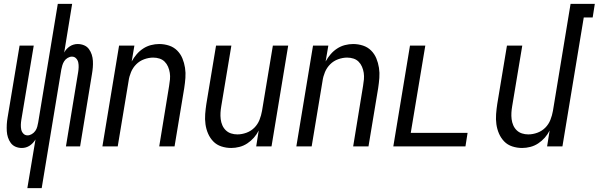

<svg xmlns="http://www.w3.org/2000/svg" viewBox="-20 -755 3087 990"><path d="M121 215 163 -36Q157 -26 149.5 -18Q142 -10 133 -4Q124 2 113.5 5Q103 8 93 8Q75 8 60 1.5Q45 -5 35.5 -18Q26 -31 21 -46.5Q16 -62 15 -79Q14 -96 15 -113.5Q16 -131 19 -148L81 -520H154L90 -137Q88 -125 87.5 -112Q87 -99 89.5 -87Q92 -75 100.5 -66Q109 -57 122 -57Q133 -57 144 -63.5Q155 -70 162 -80Q169 -90 172 -101.5Q175 -113 177 -124L278 -735H352L311 -484Q316 -494 323.5 -502Q331 -510 340 -516Q349 -522 359.5 -525Q370 -528 380 -528Q398 -528 413.5 -521.5Q429 -515 438.5 -502Q448 -489 453 -473.5Q458 -458 459 -441Q460 -424 458.5 -406.5Q457 -389 454 -372L393 0H320L383 -383Q385 -395 385.5 -408Q386 -421 383.5 -433Q381 -445 372.5 -454Q364 -463 351 -463Q340 -463 329 -456.5Q318 -450 311.5 -440Q305 -430 301.5 -418.5Q298 -407 296 -396L195 215Z M508 0 594 -520H673L659 -438Q670 -458 684.5 -475Q699 -492 718 -504.5Q737 -517 758.5 -522.5Q780 -528 801 -528Q827 -528 851.5 -520Q876 -512 893.5 -494.5Q911 -477 920.5 -454Q930 -431 934 -405.5Q938 -380 936 -353.5Q934 -327 930 -301L880 0H801L852 -312Q855 -329 856.5 -346Q858 -363 855.5 -379.5Q853 -396 846.5 -411Q840 -426 829 -437Q818 -448 802.5 -453Q787 -458 770 -458Q747 -458 723.5 -449.5Q700 -441 682.5 -423.5Q665 -406 655.5 -383Q646 -360 643 -337L587 0Z M1172 8Q1146 8 1121.5 0Q1097 -8 1080 -25.5Q1063 -43 1053 -66Q1043 -89 1039.5 -114.5Q1036 -140 1038 -166.5Q1040 -193 1044 -219L1094 -520H1173L1121 -208Q1118 -191 1117 -174Q1116 -157 1118 -140.5Q1120 -124 1126.5 -109Q1133 -94 1144.5 -83Q1156 -72 1171.5 -67Q1187 -62 1204 -62Q1227 -62 1250.5 -70.5Q1274 -79 1291.5 -96.5Q1309 -114 1318 -137Q1327 -160 1331 -183L1387 -520H1466L1380 0H1301L1314 -82Q1304 -62 1289 -45Q1274 -28 1255 -15.5Q1236 -3 1214.5 2.5Q1193 8 1172 8Z M1508 0 1594 -520H1673L1659 -438Q1670 -458 1684.5 -475Q1699 -492 1718 -504.5Q1737 -517 1758.5 -522.5Q1780 -528 1801 -528Q1827 -528 1851.5 -520Q1876 -512 1893.5 -494.5Q1911 -477 1920.5 -454Q1930 -431 1934 -405.5Q1938 -380 1936 -353.5Q1934 -327 1930 -301L1880 0H1801L1852 -312Q1855 -329 1856.5 -346Q1858 -363 1855.5 -379.5Q1853 -396 1846.5 -411Q1840 -426 1829 -437Q1818 -448 1802.5 -453Q1787 -458 1770 -458Q1747 -458 1723.5 -449.5Q1700 -441 1682.5 -423.5Q1665 -406 1655.5 -383Q1646 -360 1643 -337L1587 0Z M2008 0 2094 -520H2173L2098 -70H2391L2380 0Z M2672 8Q2646 8 2621.5 0Q2597 -8 2580 -25.5Q2563 -43 2553 -66Q2543 -89 2539.5 -114.5Q2536 -140 2538 -166.5Q2540 -193 2544 -219L2594 -520H2673L2621 -208Q2618 -191 2617 -174Q2616 -157 2618 -140.5Q2620 -124 2626.5 -109Q2633 -94 2644.5 -83Q2656 -72 2671.5 -67Q2687 -62 2704 -62Q2727 -62 2750.5 -70.5Q2774 -79 2791.5 -96.5Q2809 -114 2818 -137Q2827 -160 2831 -183L2922 -735H3047L3036 -665H2990L2880 0H2801L2814 -82Q2804 -62 2789 -45Q2774 -28 2755 -15.5Q2736 -3 2714.5 2.5Q2693 8 2672 8Z"/></svg>

Font: Iosevka Fixed
Style: Italic
Weight: 400
Italic angle: -9°
Monospace: yes
Designer: Belleve Invis
Foundry: Belleve Invis
Version: Version 33.2.4